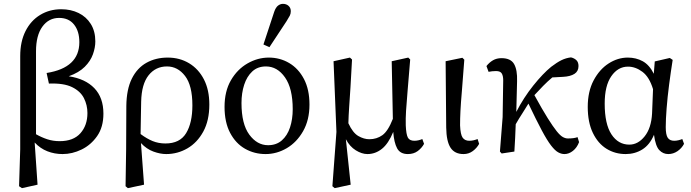

<svg xmlns="http://www.w3.org/2000/svg" viewBox="-20 -787 3586 997"><path d="M167 -520V-90Q195 -74 225 -64Q255 -54 290 -54Q361 -54 397.5 -95Q434 -136 434 -200Q434 -241 416 -277Q398 -313 354.5 -334.5Q311 -356 234 -353L222 -408Q392 -435 392 -568Q392 -625 364.5 -659.5Q337 -694 287 -694Q233 -694 200 -648.5Q167 -603 167 -520ZM79 180 85 -12V-496Q85 -571 112.5 -625.5Q140 -680 188.5 -709.5Q237 -739 298 -739Q348 -739 388 -719.5Q428 -700 451.5 -662.5Q475 -625 475 -572Q475 -540 462.5 -505Q450 -470 420 -440Q390 -410 337 -391Q423 -378 470 -329Q517 -280 517 -197Q517 -127 484.5 -80.5Q452 -34 403.5 -10.5Q355 13 305 13Q263 13 226 -1.5Q189 -16 160 -47L175 172L94 190Z M713 -259 710 -91Q742 -67 772.5 -54.5Q803 -42 839 -42Q914 -42 946.5 -95.5Q979 -149 979 -240Q979 -343 941 -392.5Q903 -442 847 -442Q788 -442 751.5 -396Q715 -350 713 -259ZM632 180 635 -12 636 -237Q637 -323 664.5 -378.5Q692 -434 740.5 -461Q789 -488 851 -488Q913 -488 962 -458.5Q1011 -429 1039 -374.5Q1067 -320 1067 -244Q1067 -161 1035.5 -103.5Q1004 -46 953 -16.5Q902 13 843 13Q812 13 776.5 0Q741 -13 712 -44L728 172L644 190Z M1359 13Q1301 13 1252.5 -14.5Q1204 -42 1175 -97Q1146 -152 1146 -232Q1146 -313 1179 -370Q1212 -427 1265 -457.5Q1318 -488 1376 -488Q1434 -488 1482 -459.5Q1530 -431 1558.5 -376.5Q1587 -322 1587 -244Q1587 -164 1554 -106Q1521 -48 1469 -17.5Q1417 13 1359 13ZM1372 -33Q1415 -33 1443.5 -58Q1472 -83 1486 -125.5Q1500 -168 1500 -220Q1500 -328 1460 -385Q1420 -442 1361 -442Q1318 -442 1290 -416Q1262 -390 1248 -347Q1234 -304 1234 -252Q1234 -143 1274.5 -88Q1315 -33 1372 -33ZM1348 -556 1404 -726Q1412 -749 1424 -758Q1436 -767 1449 -767Q1467 -767 1478.5 -756.5Q1490 -746 1490 -729Q1490 -716 1485 -706Q1480 -696 1468 -677L1379 -542Z M1706 180 1727 -102 1712 -469 1797 -488 1808 -478Q1804 -395 1800 -335Q1796 -275 1793 -230Q1790 -185 1789 -147Q1812 -97 1841 -80.5Q1870 -64 1898 -64Q1936 -64 1965.5 -85Q1995 -106 2020 -170L2014 -469L2100 -488L2110 -478Q2102 -378 2096.5 -315Q2091 -252 2088.5 -211.5Q2086 -171 2087 -136Q2089 -89 2098 -72.5Q2107 -56 2132 -56Q2142 -56 2153 -58.5Q2164 -61 2173 -65L2182 -40Q2170 -18 2149 -2.5Q2128 13 2098 13Q2058 13 2042 -17Q2026 -47 2022 -102Q1997 -41 1963 -14Q1929 13 1888 13Q1859 13 1827.5 -6.5Q1796 -26 1776 -64L1801 172L1718 190Z M2387 13Q2341 13 2319.5 -20Q2298 -53 2297 -125L2294 -469L2381 -487L2391 -477Q2384 -378 2378.5 -315Q2373 -252 2371 -211Q2369 -170 2369 -136Q2371 -88 2382.5 -72Q2394 -56 2417 -56Q2428 -56 2439 -58.5Q2450 -61 2460 -65L2468 -40Q2456 -18 2435 -2.5Q2414 13 2387 13Z M2585 10 2576 0 2590 -179 2593 -370Q2593 -393 2585.5 -405.5Q2578 -418 2556 -418Q2546 -418 2536 -417Q2526 -416 2517 -414L2506 -444Q2521 -463 2540 -474Q2559 -485 2584 -485Q2632 -485 2649.5 -454.5Q2667 -424 2665 -365L2661 -206Q2699 -280 2749 -342.5Q2799 -405 2842 -440Q2872 -463 2895.5 -474.5Q2919 -486 2945 -489Q2962 -485 2973 -474.5Q2984 -464 2984 -444Q2984 -417 2963 -403.5Q2942 -390 2904 -388L2848 -385Q2823 -364 2800.5 -341Q2778 -318 2755 -293Q2796 -218 2824 -173.5Q2852 -129 2870.5 -106Q2889 -83 2902.5 -75.5Q2916 -68 2929 -68Q2962 -68 2979 -75L2987 -49Q2976 -20 2955 -3.5Q2934 13 2911 13Q2895 13 2878.5 4Q2862 -5 2841.5 -31.5Q2821 -58 2793 -110.5Q2765 -163 2724 -249Q2708 -222 2691.5 -197Q2675 -172 2658 -142Q2657 -106 2655 -70.5Q2653 -35 2651 0Z M3120 -249Q3120 -143 3155 -89.5Q3190 -36 3248 -36Q3293 -36 3327.5 -79Q3362 -122 3366 -198L3371 -324Q3352 -387 3316 -414Q3280 -441 3241 -441Q3189 -441 3154.5 -391.5Q3120 -342 3120 -249ZM3229 13Q3174 13 3129.5 -14.5Q3085 -42 3058.5 -97Q3032 -152 3032 -232Q3032 -312 3062.5 -369.5Q3093 -427 3140.5 -457.5Q3188 -488 3240 -488Q3283 -488 3317.5 -469Q3352 -450 3375 -404L3380 -468L3458 -486L3473 -476Q3463 -413 3454.5 -347.5Q3446 -282 3441.5 -224Q3437 -166 3437 -127Q3437 -87 3447.5 -71.5Q3458 -56 3481 -56Q3491 -56 3502 -58.5Q3513 -61 3523 -65L3532 -40Q3520 -17 3498 -2Q3476 13 3450 13Q3423 13 3403.5 -7.5Q3384 -28 3376 -87Q3354 -35 3315.5 -11Q3277 13 3229 13Z"/></svg>

Font: Source Serif Pro
Style: Regular
Weight: 400
Designer: Frank Grießhammer
Foundry: Adobe Systems Incorporated
Version: Version 3.001;hotconv 1.0.111;makeotfexe 2.5.65597